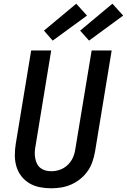

<svg xmlns="http://www.w3.org/2000/svg" viewBox="-20 -1007 684 1035"><path d="M256 8Q224 8 194 2Q164 -4 138.5 -19Q113 -34 95 -57.5Q77 -81 68.5 -109.5Q60 -138 60 -169.5Q60 -201 65 -232L148 -735H256L171 -217Q168 -201 167.5 -185Q167 -169 170 -153.5Q173 -138 179.5 -124.5Q186 -111 198 -101.5Q210 -92 225 -88Q240 -84 257 -84Q280 -84 303 -92Q326 -100 344.5 -117.5Q363 -135 373 -157.5Q383 -180 386 -203L474 -735H582L492 -188Q487 -161 478 -134.5Q469 -108 452.5 -84.5Q436 -61 413 -42.5Q390 -24 364 -12.5Q338 -1 310.5 3.5Q283 8 256 8ZM460 -788 412 -842 586 -987 644 -923ZM264 -788 217 -842 391 -987 449 -923Z"/></svg>

Font: Iosevka Aile Semibold Oblique
Style: Regular
Weight: 600
Italic angle: -9°
Designer: Belleve Invis
Foundry: Belleve Invis
Version: Version 31.1.0; ttfautohint (v1.8.4)